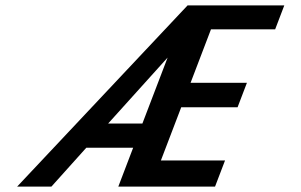

<svg xmlns="http://www.w3.org/2000/svg" viewBox="-20 -687 1110 707"><path d="M43.2 0H169.4L297.8 -143H470.3L415.7 0H771.9L808.6 -96H572.4L647.3 -292H854.8L889.2 -382H681.7L756.9 -579H993.2L1026.8 -667H670.6ZM378.1 -232 597.2 -475 504.3 -232Z"/></svg>

Font: Din Kursivschrift
Style: Breit
Weight: 400
Version: Version 1.089